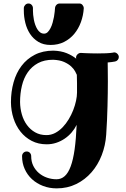

<svg xmlns="http://www.w3.org/2000/svg" viewBox="-20 -791 701 1070"><path d="M409.2 -274.9Q409.2 -302.7 409.2 -327.4Q409.2 -352.1 408.2 -374Q405.8 -379.9 398.7 -393.3Q391.6 -406.7 376.7 -420.7Q361.8 -434.6 337.4 -445.6Q313 -456.5 275.9 -458Q226.6 -458 191.9 -439.2Q157.2 -420.4 134.8 -388.2Q112.3 -356 102.1 -313Q91.8 -270 91.8 -222.2Q92.3 -186.5 101.8 -153.3Q111.3 -120.1 130.1 -94.5Q148.9 -68.8 176 -53.5Q203.1 -38.1 238.8 -38.1Q264.6 -38.1 287.4 -50Q310.1 -62 329.1 -81.8Q348.1 -101.6 363 -126.5Q377.9 -151.4 388.2 -177.7Q398.4 -204.1 403.8 -229.5Q409.2 -254.9 409.2 -274.9ZM642.1 -473.1Q642.1 -463.9 636 -456.8Q629.9 -449.7 621.1 -448.2Q611.8 -446.3 601.6 -445.1Q591.3 -443.8 580.1 -442.9Q580.1 -427.7 580.6 -401.1Q581.1 -374.5 581.1 -337.9Q581.1 -307.6 580.6 -272.7Q580.1 -237.8 579.1 -199.7Q578.1 -161.6 576.4 -121.3Q574.7 -81.1 571.8 -40Q567.9 19.5 546.9 73.7Q525.9 127.9 490.2 168.9Q454.6 210 405.3 234.4Q356 258.8 295.9 258.8Q254.9 258.8 219.5 245.1Q184.1 231.4 158.2 207.5Q132.3 183.6 117.7 150.9Q103 118.2 103 80.1V79.1Q103 68.4 110.4 60.8Q117.7 53.2 128.9 53.2Q139.6 53.2 146.7 60.8Q153.8 68.4 153.8 79.1Q153.8 109.4 165.5 133.1Q177.2 156.7 197 173.6Q216.8 190.4 242.2 199.2Q267.6 208 294.9 208Q321.3 208 340.8 190.4Q360.4 172.9 374 136Q387.7 99.1 395.8 41.7Q403.8 -15.6 407.2 -95.2Q396 -72.3 378.9 -52.5Q361.8 -32.7 340.1 -18.1Q318.4 -3.4 293.2 4.9Q268.1 13.2 240.2 13.2Q193.4 13.2 156.7 -5.9Q120.1 -24.9 94.5 -57.1Q68.8 -89.4 55.2 -131.8Q41.5 -174.3 41 -221.2Q41 -279.8 55.7 -332.3Q70.3 -384.8 99.9 -423.8Q129.4 -462.9 173.8 -485.8Q218.3 -508.8 277.8 -508.8Q320.8 -507.3 351.8 -494.6Q382.8 -481.9 404.8 -463.9L403.8 -469.2V-470.2Q403.8 -480.5 412.1 -488.3Q420.4 -496.1 430.2 -496.1H431.2Q431.6 -496.1 439.5 -495.6Q447.3 -495.1 459.7 -494.6Q472.2 -494.1 488.5 -493.7Q504.9 -493.2 522 -493.2Q546.9 -493.2 571 -494.1Q595.2 -495.1 611.8 -498Q612.8 -499 614 -499Q615.2 -499 616.2 -499Q626.5 -499 634.3 -491Q642.1 -482.9 642.1 -473.1ZM446.8 -744.1Q444.3 -704.6 430.9 -667.7Q417.5 -630.9 394 -602.5Q370.6 -574.2 337.4 -557.4Q304.2 -540.5 261.7 -540.5Q221.7 -540.5 193.4 -557.9Q165 -575.2 147.2 -602.5Q129.4 -629.9 121.1 -663.8Q112.8 -697.8 112.8 -731.4V-747.1Q113.8 -756.8 121.1 -764.2Q128.4 -771.5 138.7 -771.5Q149.4 -771.5 156.5 -763.7Q163.6 -755.9 163.6 -745.1V-743.2V-731.4Q163.6 -721.7 164.8 -708.7Q166 -695.8 168.7 -681.4Q171.4 -667 176.3 -653.1Q181.2 -639.2 188 -628.2Q194.8 -617.2 204.1 -610.4Q213.4 -603.5 225.6 -603.5Q237.3 -603.5 246.1 -612.3Q254.9 -621.1 261.7 -634.5Q268.6 -647.9 273.2 -664.6Q277.8 -681.2 280.8 -697Q283.7 -712.9 284.9 -726.1Q286.1 -739.3 286.6 -746.1Q287.6 -756.8 294.9 -764.2Q302.2 -771.5 313 -771.5H421.9Q433.1 -771.5 439.9 -763.2Q446.8 -754.9 446.8 -745.1Z"/></svg>

Font: Ribeye
Style: Regular
Weight: 400
Designer: Astigmatic (AOETI)
Foundry: Astigmatic (AOETI)
Version: Version 1.000